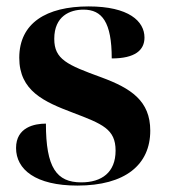

<svg xmlns="http://www.w3.org/2000/svg" viewBox="-20 -568 528 598"><path d="M221 10C370 10 448 -55 448 -161C448 -254 388 -293 296 -327C189 -366 149 -383 149 -447C149 -518 198 -538 240 -538C298 -538 328 -499 328 -386C401 -386 430 -412 430 -451C430 -502 381 -548 256 -548C124 -548 40 -496 40 -388C40 -285 117 -251 207 -217C299 -182 340 -166 340 -99C340 -31 297 0 233 0C156 0 123 -46 123 -183C88 -183 30 -172 30 -107C30 -40 91 10 221 10Z"/></svg>

Font: Noto Serif Display
Style: Bold
Weight: 700
Designer: Monotype Design Team
Foundry: Monotype Imaging Inc.
Version: Version 2.009